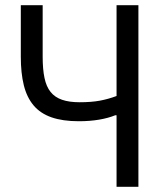

<svg xmlns="http://www.w3.org/2000/svg" viewBox="-20 -718 640 738"><path d="M428 -275H423Q396 -264 360.5 -258Q325 -252 283 -252Q221 -252 178 -267Q135 -282 109 -313Q83 -344 71.5 -390.5Q60 -437 60 -500V-698H144V-500Q144 -452 151 -418.5Q158 -385 174.5 -364.5Q191 -344 218.5 -334.5Q246 -325 286 -325Q331 -325 363.5 -331Q396 -337 428 -349V-698H512V0H428Z"/></svg>

Font: IBM Plaex Mono
Style: Regular
Weight: 400
Designer: Mike Abbink, Paul van der Laan, Pieter van Rosmalen
Foundry: Bold Monday
Version: Version 2.003